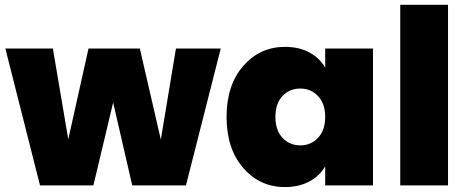

<svg xmlns="http://www.w3.org/2000/svg" viewBox="-20 -760 1912 787"><path d="M144 0 2 -561H196.8L259.8 -189L342.8 -561H553.2L639.2 -188L701.2 -561H884.8L742.2 0H522L443.8 -339.8L362.8 0Z M1147.9 -567.9Q1206.1 -567.9 1248.3 -544.9Q1290.5 -522 1313 -482.9V-561H1508.8V0H1313V-78.1Q1290.5 -39.1 1247.8 -16.1Q1205.1 6.8 1147.9 6.8Q1045.4 6.8 977.1 -71.5Q908.7 -149.9 908.7 -280.8Q908.7 -411.6 977.1 -489.7Q1045.4 -567.9 1147.9 -567.9ZM1313 -280.8Q1313 -335 1283.7 -366Q1254.4 -397 1210.9 -397Q1167 -397 1137.9 -366.5Q1108.9 -335.9 1108.9 -280.8Q1108.9 -226.1 1137.9 -195.1Q1167 -164.1 1210.9 -164.1Q1254.4 -164.1 1283.7 -195.1Q1313 -226.1 1313 -280.8Z M1620.6 0V-740.2H1816.4V0Z"/></svg>

Font: Poppins ExtraBold
Style: Regular
Weight: 800
Designer: Ninad Kale (Devanagari), Jonny Pinhorn (Latin)
Foundry: Indian Type Foundry
Version: Version 3.200;PS 1.000;hotconv 16.6.54;makeotf.lib2.5.65590